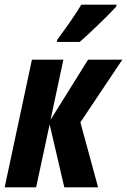

<svg xmlns="http://www.w3.org/2000/svg" viewBox="-29 -804 545 824"><path d="M108 -548H243L188 -290L349 -548H496L316 -279L392 0H247L184 -270L126 0H-9ZM217 -634Q286 -727 320 -784H471L470 -776Q449 -752 394 -699Q339 -646 313 -624H215Z"/></svg>

Font: Noto Sans Display Ex Bold Cond
Style: Italic
Weight: 800
Width: 3
Italic angle: -12°
Designer: Monotype Design team
Foundry: Monotype Imaging Inc.
Version: Version 1.000